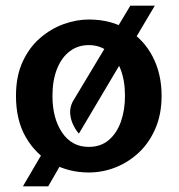

<svg xmlns="http://www.w3.org/2000/svg" viewBox="-20 -598 633 679"><path d="M294 12Q224.5 12 166 -19.5Q107.5 -51 72 -111.5Q36.5 -172 36.5 -259Q36.5 -328.5 60 -379.5Q83.5 -430.5 121.8 -463.5Q160 -496.5 205.2 -512.8Q250.5 -529 294 -529Q372 -529 430 -494Q488 -459 519.8 -398Q551.5 -337 551.5 -259Q551.5 -195 530 -144.5Q508.5 -94 471.8 -59.2Q435 -24.5 389 -6.2Q343 12 294 12ZM294 -78.5Q336.5 -78.5 365 -103Q393.5 -127.5 407.8 -168.5Q422 -209.5 422 -259Q422 -313.5 406 -354Q390 -394.5 361.2 -416.5Q332.5 -438.5 294 -438.5Q255.5 -438.5 226.5 -416.5Q197.5 -394.5 181.5 -354Q165.5 -313.5 165.5 -259Q165.5 -179.5 199.8 -129Q234 -78.5 294 -78.5ZM259 -125.5Q247.5 -138.5 238.8 -156.8Q230 -175 228.2 -195.8Q226.5 -216.5 236.5 -237.5L441 -578H527.5ZM61 61 134 -63.5 200 -25 150.5 61Z"/></svg>

Font: Expletus Sans SemiBold
Style: Regular
Weight: 600
Version: Version 7.500